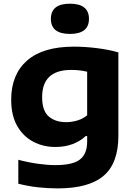

<svg xmlns="http://www.w3.org/2000/svg" viewBox="-20 -814 746 1064"><path d="M299.5 230Q246 230 191 224Q136 218 81.5 204V71.5Q138.5 86.5 191.8 93.8Q245 101 287 101Q383 101 423 69.8Q463 38.5 463 -28.5V-60H455Q424 -31 381.5 -15.2Q339 0.5 286 0.5Q219.5 0.5 164 -28.8Q108.5 -58 75.2 -116.2Q42 -174.5 42 -262Q42 -401 129.8 -478.2Q217.5 -555.5 389.5 -555.5Q451 -555.5 517.2 -547.2Q583.5 -539 636 -523.5V-61.5Q636 90.5 554.2 160.2Q472.5 230 299.5 230ZM346.5 -137Q377 -137 407.8 -146Q438.5 -155 463 -175V-416.5Q445.5 -421 423 -423.8Q400.5 -426.5 374.5 -426.5Q213.5 -426.5 213.5 -275.5Q213.5 -199.5 250.5 -168.2Q287.5 -137 346.5 -137ZM367.5 -626Q262 -626 262 -709.5Q262 -793.5 367.5 -793.5Q473 -793.5 473 -709.5Q473 -626 367.5 -626Z"/></svg>

Font: Encode Sans Expanded Expanded
Style: Bold
Weight: 700
Width: 7
Designer: Multiple Designers
Foundry: Impallari Type
Version: Version 3.000; ttfautohint (v1.8.3) -l 8 -r 50 -G 200 -x 14 